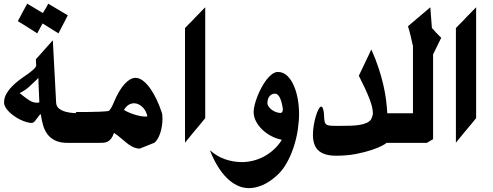

<svg xmlns="http://www.w3.org/2000/svg" viewBox="-20 -791 2608 1015"><path d="M183.6 -353.5 183.1 -379.4Q174.8 -372.1 166.5 -362.8Q151.4 -347.7 131.6 -330.3Q111.8 -313 84 -298.8Q88.4 -295.4 93 -291.7Q97.7 -288.1 101.6 -284.7Q119.1 -270.5 137.2 -259.3Q155.3 -248 176.3 -248Q182.1 -248 188 -250ZM338.4 -710Q326.7 -687 314 -662.6Q301.3 -638.2 289.1 -614.7L205.1 -667V-667.5Q204.1 -665 202.9 -662.8Q201.7 -660.6 200.7 -658.7V-659.2Q196.3 -649.9 189.5 -638.2Q187 -633.3 183.6 -627.4Q180.2 -621.6 176.8 -614.7Q164.1 -623 152.6 -630.4Q141.1 -637.7 129.4 -645Q115.7 -653.3 101.8 -662.4Q87.9 -671.4 74.2 -679.2Q78.1 -686 82 -693.8Q85.9 -701.7 89.8 -708.5Q97.7 -724.1 106.7 -740Q115.7 -755.9 124 -771.5L206.5 -722.2V-721.2Q210.4 -728.5 213.6 -733.9Q216.8 -739.3 222.2 -747.6Q222.2 -747.6 224.4 -751.2Q226.6 -754.9 228.8 -759.3Q231 -763.7 232.9 -767.6Q234.9 -771.5 234.9 -771.5ZM406.7 -35.6H338.4Q298.3 -35.6 272.7 -47.9Q247.1 -60.1 231.4 -80.6Q215.8 -101.1 208 -128.4Q200.2 -155.8 195.8 -186V-188Q190.4 -185.1 186.3 -179.7Q182.1 -174.3 178.2 -168.5Q170.9 -158.7 163.6 -149.9Q156.2 -141.1 147.5 -141.1Q135.3 -141.1 119.6 -145.8Q104 -150.4 87.6 -158.2Q71.3 -166 55.9 -176.8Q40.5 -187.5 28.3 -199.5Q16.1 -211.4 8.8 -224.4Q1.5 -237.3 1.5 -249.5Q1.5 -272.9 13.2 -293.9Q24.9 -314.9 43 -333.5Q61 -352.1 82 -367.9Q103 -383.8 121.6 -396Q131.3 -402.8 140.1 -409.7Q148.9 -416.5 156 -422.9Q163.1 -429.2 167.2 -435.1Q171.4 -440.9 171.4 -445.3Q171.4 -449.2 171.1 -453.4Q170.9 -457.5 170.4 -461.4Q169.9 -465.3 169.9 -469.7Q169.9 -474.1 169.9 -478Q178.7 -487.8 187 -496.8Q195.3 -505.9 203.6 -515.6Q217.8 -531.2 231.4 -546.9Q245.1 -562.5 259.3 -578.1L276.9 -245.1Q279.3 -226.1 293.9 -215.6Q308.6 -205.1 327.9 -200Q347.2 -194.8 367.2 -193.6Q387.2 -192.4 400.4 -192.4H406.7Z M635.3 -210Q644 -204.1 658.2 -197.8Q672.4 -191.4 688.2 -186.3Q704.1 -181.2 719.7 -178Q735.4 -174.8 747.6 -174.8Q750 -174.8 752.9 -174.8Q755.9 -174.8 759.3 -175.8Q756.3 -190.4 749.5 -203.1Q742.7 -215.8 733.2 -225.1Q723.6 -234.4 712.2 -239.7Q700.7 -245.1 689 -245.1Q674.3 -245.1 660.4 -237.1Q646.5 -229 635.3 -210ZM718.8 -5.4Q705.1 -5.4 693.1 -9.8Q681.2 -14.2 669.9 -21Q658.7 -27.8 648.2 -36.6Q637.7 -45.4 627 -54.2Q617.2 -62.5 606.4 -71.3Q595.7 -80.1 583 -88.4V-89.4Q576.2 -69.3 567.6 -58.3Q559.1 -47.4 548.8 -42.2Q538.6 -37.1 526.6 -36.4Q514.6 -35.6 500.5 -35.6H381.3V-198.7Q545.9 -198.7 556.2 -205.6Q561.5 -210 568.4 -221.9Q575.2 -233.9 581.5 -249.5Q608.9 -314.5 638.7 -346.9Q668.5 -379.4 696.3 -379.4Q716.3 -379.4 735.8 -364.5Q755.4 -349.6 773.4 -324.5Q791.5 -299.3 807.1 -266.6Q822.8 -233.9 834.5 -198.2Q837.4 -190.4 838.1 -182.1Q838.9 -173.8 838.9 -161.6Q838.9 -143.6 835.9 -124.5Q833 -105.5 827.4 -88.4Q821.8 -71.3 813.7 -57.4Q805.7 -43.5 795.4 -36.1Z M1064.9 -166.5Q1051.8 -150.4 1038.6 -134.3Q1025.4 -118.2 1011.7 -102.1Q1009.3 -99.6 1007.6 -97.2Q1005.9 -94.7 1003.4 -92.3Q981 -64 958 -36.6V-642.6Q962.4 -647.5 967 -652.1Q971.7 -656.7 975.6 -661.1Q985.4 -670.4 994.1 -679.4Q1002.9 -688.5 1011.7 -698.2Q1015.1 -701.7 1018.3 -705.1Q1021.5 -708.5 1024.9 -711.9V-711.4Q1035.2 -722.2 1044.9 -732.4Q1054.7 -742.7 1064.9 -752.4Z M1475.6 -211.4Q1475.1 -218.8 1472.9 -230Q1470.7 -241.2 1467.8 -252.4Q1462.4 -272 1453.6 -283.9Q1444.8 -295.9 1433.6 -295.9Q1422.9 -295.9 1415.3 -291.3Q1407.7 -286.6 1402.8 -279.5Q1397.9 -272.5 1395.8 -263.4Q1393.6 -254.4 1393.6 -245.6Q1393.6 -238.3 1398.7 -229.7Q1403.8 -221.2 1412.8 -213.6Q1421.9 -206.1 1434.3 -200.4Q1446.8 -194.8 1461.4 -193.8Q1469.7 -193.8 1472.7 -200.7V-200.2ZM1561 -189.9Q1561 -150.4 1554.2 -105Q1547.4 -59.6 1533 -15.1Q1518.6 29.3 1496.8 68.6Q1475.1 107.9 1445.3 135.3Q1405.8 171.4 1368.4 187.3Q1331.1 203.1 1296.9 203.6Q1263.7 203.6 1233.9 189.2Q1204.1 174.8 1178 148.7Q1151.9 122.6 1129.9 86.2Q1107.9 49.8 1090.8 6.3V3.9Q1126 35.6 1169.7 50.8Q1213.4 65.9 1258.8 65.9Q1288.6 65.9 1318.6 58.3Q1348.6 50.8 1376 36.1Q1403.3 21.5 1427 0Q1450.7 -21.5 1468.3 -49.3V-52.7Q1441.9 -57.6 1415.5 -71Q1389.2 -84.5 1368.2 -104.2Q1347.2 -124 1334 -148.4Q1320.8 -172.9 1320.8 -199.7Q1320.8 -213.9 1325.9 -235.1Q1331.1 -256.3 1340.1 -279.8Q1349.1 -303.2 1361.6 -326.7Q1374 -350.1 1388.2 -368.7Q1402.3 -387.2 1418 -398.9Q1433.6 -410.6 1449.2 -410.6Q1477.5 -410.6 1498.5 -390.4Q1519.5 -370.1 1533.4 -338.1Q1547.4 -306.2 1554.2 -266.8Q1561 -227.5 1561 -189.9Z M2048.8 -35.6H2022V-34.7Q2021 -32.2 2001.2 -21.5Q1981.4 -10.7 1946.5 1.2Q1911.6 13.2 1863.3 22.7Q1814.9 32.2 1756.8 32.2Q1722.7 32.2 1699 24.4Q1675.3 16.6 1661.1 2.4Q1647 -11.7 1640.6 -32.2Q1634.3 -52.7 1634.3 -77.6Q1634.3 -102.1 1638.7 -128.7Q1643.1 -155.3 1649.7 -177.2Q1656.2 -199.2 1664.1 -213.4Q1671.9 -227.5 1678.2 -227.5Q1684.6 -227.5 1689 -211.2Q1693.4 -194.8 1694.3 -161.1Q1695.3 -147.5 1698.7 -140.4Q1702.1 -133.3 1710.7 -129.9Q1719.2 -126.5 1734.4 -126Q1749.5 -125.5 1773.9 -125.5Q1807.6 -125.5 1835 -126.5Q1862.3 -127.4 1883.1 -131.1Q1903.8 -134.8 1918.7 -141.6Q1933.6 -148.4 1942.4 -160.6Q1942.9 -161.1 1942.1 -160.9Q1941.4 -160.6 1941.9 -161.1Q1942.4 -161.6 1942.4 -162.6Q1943.4 -163.6 1943.4 -163.8Q1943.4 -164.1 1943.8 -165Q1944.8 -168.5 1945.3 -168.9V-168Q1946.8 -172.9 1949 -179.2Q1951.2 -185.5 1951.2 -192.4Q1951.2 -222.2 1932.9 -269.5Q1914.6 -316.9 1877 -390.6Q1886.2 -409.7 1895.5 -429.4Q1904.8 -449.2 1914.6 -469.7Q1921.9 -484.4 1929 -499.5Q1936 -514.6 1942.9 -529.8Q1965.8 -478.5 1981.2 -431.9Q1996.6 -385.3 2006.3 -343Q2016.1 -300.8 2020.8 -263.4Q2025.4 -226.1 2027.3 -193.8V-192.4H2048.8Z M2254.9 -752.4 2263.2 -643.1Q2264.6 -641.1 2267.1 -638.7Q2269.5 -636.2 2271.5 -634.3Q2275.4 -629.9 2279.5 -625.5Q2283.7 -621.1 2287.6 -615.7V-616.7Q2293.5 -610.4 2299.8 -603.8Q2306.2 -597.2 2312.5 -591.3L2269.5 -503.4V-55.2Q2264.2 -52.2 2259.5 -49.6Q2254.9 -46.9 2250 -43.9Q2247.1 -42 2243.4 -39.8Q2239.7 -37.6 2236.3 -35.6H2022.9V-192.4H2163.1V-547.4Q2160.6 -558.1 2157.5 -572Q2154.3 -585.9 2150.9 -600.6Q2147.5 -615.2 2143.8 -628.7Q2140.1 -642.1 2136.7 -652.3Z M2497.1 -166.5Q2483.9 -150.4 2470.7 -134.3Q2457.5 -118.2 2443.8 -102.1Q2441.4 -99.6 2439.7 -97.2Q2438 -94.7 2435.5 -92.3Q2413.1 -64 2390.1 -36.6V-642.6Q2394.5 -647.5 2399.2 -652.1Q2403.8 -656.7 2407.7 -661.1Q2417.5 -670.4 2426.3 -679.4Q2435.1 -688.5 2443.8 -698.2Q2447.3 -701.7 2450.4 -705.1Q2453.6 -708.5 2457 -711.9V-711.4Q2467.3 -722.2 2477.1 -732.4Q2486.8 -742.7 2497.1 -752.4Z"/></svg>

Font: XB Khoramshahr
Style: Bold
Weight: 700
Designer: Behnam
Foundry: Irmug
Version: Version 8.005 2009